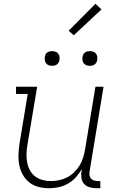

<svg xmlns="http://www.w3.org/2000/svg" viewBox="-20 -990 640 1018"><path d="M240 8Q212 8 184.5 1Q157 -6 136 -22.5Q115 -39 101.5 -62.5Q88 -86 82.5 -113Q77 -140 78 -168.5Q79 -197 83 -226L127 -492H65V-530H177L125 -219Q121 -196 120.5 -173Q120 -150 124 -128.5Q128 -107 138.5 -87.5Q149 -68 166 -55Q183 -42 204.5 -36Q226 -30 249 -30Q271 -30 293 -34.5Q315 -39 335.5 -49.5Q356 -60 373 -76.5Q390 -93 402 -112.5Q414 -132 420.5 -153.5Q427 -175 431 -197L486 -530H529L455 -81Q453 -71 454.5 -61Q456 -51 462 -44Q468 -37 477.5 -33.5Q487 -30 497 -30H512V8H491Q473 8 455.5 3Q438 -2 426.5 -14.5Q415 -27 412 -45Q409 -63 412 -81L414 -95Q401 -71 382.5 -50.5Q364 -30 340.5 -16.5Q317 -3 291 2.5Q265 8 240 8ZM456 -641Q447 -641 438.5 -644Q430 -647 424.5 -654Q419 -661 417.5 -670.5Q416 -680 418 -690Q419 -696 422 -702Q425 -708 431 -712Q437 -716 443.5 -717.5Q450 -719 456 -719Q466 -719 474.5 -716Q483 -713 488.5 -706Q494 -699 495.5 -689.5Q497 -680 495 -670Q494 -664 490.5 -658Q487 -652 481.5 -648Q476 -644 469.5 -642.5Q463 -641 456 -641ZM256 -641Q247 -641 238.5 -644Q230 -647 224.5 -654Q219 -661 217.5 -670.5Q216 -680 218 -690Q219 -696 222 -702Q225 -708 231 -712Q237 -716 243.5 -717.5Q250 -719 256 -719Q266 -719 274.5 -716Q283 -713 288.5 -706Q294 -699 295.5 -689.5Q297 -680 295 -670Q294 -664 290.5 -658Q287 -652 281.5 -648Q276 -644 269.5 -642.5Q263 -641 256 -641ZM371 -803 344 -827 486 -970 518 -940Z"/></svg>

Font: Iosevka Slab XLtEx
Style: Italic
Weight: 200
Width: 7
Italic angle: -9°
Monospace: yes
Designer: Belleve Invis
Foundry: Belleve Invis
Version: Version 11.1.0; ttfautohint (v1.8.3)